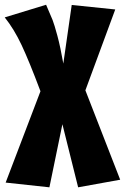

<svg xmlns="http://www.w3.org/2000/svg" viewBox="-45 -569 531 816"><path d="M317.9 -185.1 465.8 194.8 287.1 227.1 220.2 -41 165 227.1 -21 207 127 -181.2Q79.1 -308.6 46.9 -377.2Q14.6 -445.8 -24.9 -495.1L150.9 -548.8Q170.9 -502.9 178.5 -483.9Q186 -464.8 199 -416.7Q211.9 -368.7 224.1 -298.8L259.8 -547.9L444.8 -528.8Z"/></svg>

Font: Fira Sans Compressed Heavy
Style: Regular
Weight: 900
Width: 1
Designer: Carrois Corporate & Edenspiekermann AG
Foundry: Carrois Corporate GbR & Edenspiekermann AG
Version: Version 4.203;PS 004.203;hotconv 1.0.88;makeotf.lib2.5.64775